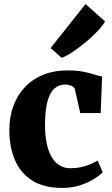

<svg xmlns="http://www.w3.org/2000/svg" viewBox="-20 -914 551 945"><path d="M286 11Q195.5 11 138 -25.8Q80.5 -62.5 53.2 -126.8Q26 -191 26 -272.5Q26 -340 46.5 -394.2Q67 -448.5 104.8 -487.5Q142.5 -526.5 195 -547Q247.5 -567.5 311.5 -567.5Q358 -567.5 390 -561Q422 -554.5 444.2 -547.2Q466.5 -540 482.5 -537.5L475.5 -357.5H375L349 -472.5Q347 -482 338.8 -487.5Q330.5 -493 319.8 -495.5Q309 -498 300.5 -498Q271.5 -498 249.5 -479.8Q227.5 -461.5 214.8 -419Q202 -376.5 201.5 -302Q201.5 -248.5 210 -207.8Q218.5 -167 234.8 -140.2Q251 -113.5 274 -99.8Q297 -86 325 -86Q355.5 -86 380 -91.5Q404.5 -97 424.8 -105.8Q445 -114.5 460.5 -124L485.5 -66.5Q473.5 -53 445.2 -34.8Q417 -16.5 376.2 -2.8Q335.5 11 286 11ZM283 -630 229 -677.5 401 -894 497 -808.5Q484 -785.5 458 -758.5Q432 -731.5 400.5 -705.2Q369 -679 338.5 -658.8Q308 -638.5 285 -630Z"/></svg>

Font: Merriweather 24pt Black
Style: Regular
Weight: 900
Designer: Eben Sorkin
Foundry: Eben Sorkin
Version: Version 2.100